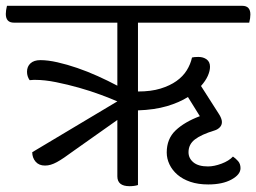

<svg xmlns="http://www.w3.org/2000/svg" viewBox="-48 -630 882 661"><path d="M675 -400Q675 -386 667.5 -369Q660 -352 644 -334L706 -237Q710 -231 713 -223.5Q716 -216 716 -210Q716 -199 708.5 -191.5Q701 -184 691 -181Q645 -167 623 -150Q601 -133 601 -106Q601 -85 618 -71Q635 -57 668 -57Q689 -57 714.5 -66.5Q740 -76 754 -91Q763 -85 771.5 -75.5Q780 -66 780 -51Q780 -29 749 -12Q718 5 669 5Q634 5 607.5 -4Q581 -13 563 -28.5Q545 -44 535.5 -64Q526 -84 526 -105Q526 -152 556.5 -181Q587 -210 640 -230L599 -296Q569 -277 526.5 -264.5Q484 -252 427 -250V7Q421 9 413.5 10Q406 11 398 11Q356 11 356 -23V-217L206 -111Q187 -97 173 -87.5Q159 -78 148 -72Q137 -66 127 -63Q117 -60 107 -60Q86 -60 74.5 -73.5Q63 -87 63 -106L356 -281Q333 -291 298 -304Q263 -317 224 -328Q185 -339 145.5 -347Q106 -355 74 -355Q72 -355 67.5 -355Q63 -355 54 -354Q45 -367 45 -383Q45 -401 57 -412Q69 -423 91 -423Q117 -423 150 -415.5Q183 -408 218 -396Q253 -384 288.5 -368Q324 -352 356 -335V-552H0Q-28 -552 -28 -582Q-28 -588 -27 -595Q-26 -602 -24 -610H786Q814 -610 814 -580Q814 -574 813 -567Q812 -560 810 -552H427V-315Q472 -315 504.5 -325Q537 -335 559.5 -351Q582 -367 595 -388Q608 -409 613 -432Q617 -433 622 -433.5Q627 -434 635 -434Q652 -434 663.5 -425.5Q675 -417 675 -400Z"/></svg>

Font: Baloo 2
Style: Regular
Weight: 400
Designer: Sarang Kulkarni and Ek Type
Foundry: Ek Type
Version: Version 1.640;hotconv 1.0.111;makeotfexe 2.5.65597; ttfautoh